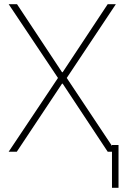

<svg xmlns="http://www.w3.org/2000/svg" viewBox="-20 -727 597 920"><path d="M277.3 -380.9H280.3L496.1 -707H535.2L299.8 -353.5L516.6 -27.8V-32.2H547.9V172.9H516.6V0H496.1L280.3 -326.2H277.3L60.5 0H21.5L257.8 -353.5L21.5 -707H61.5Z"/></svg>

Font: Pretendard Std Thin
Style: Regular
Weight: 100
Designer: Base glyphs from Inter by Rasmus Andersson; Hangeul glyphs from Noto Sans CJK(Source Han Sans) by Jang Soo-young and Kan
Foundry: Kil Hyung-jin
Version: Version 1.309